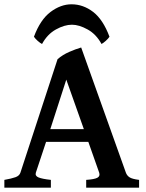

<svg xmlns="http://www.w3.org/2000/svg" viewBox="-20 -861 668 881"><path d="M191.4 -210 144.5 -68.8Q140.1 -53.7 156.7 -46.9Q173.3 -40 213.4 -35.6V0H0V-35.6Q33.2 -41.5 51 -47.9Q68.8 -54.2 73.7 -68.8L244.1 -589.4Q267.1 -609.4 297.1 -622.6Q327.1 -635.7 352.5 -643.1L557.6 -68.8Q562.5 -55.2 574.5 -47.4Q586.4 -39.6 618.2 -35.6V0H375.5V-35.6Q413.1 -38.1 426.8 -45.4Q440.4 -52.7 435.1 -68.8L385.3 -210ZM364.7 -268.6 284.2 -495.6 210.9 -268.6ZM135.7 -692.4Q165 -771 211.9 -806.2Q258.8 -841.3 308.1 -841.3Q361.8 -841.3 407.5 -806.2Q453.1 -771 482.4 -692.4Q476.6 -683.6 465.1 -673.3Q453.6 -663.1 445.8 -659.2Q421.4 -704.1 382.1 -725.8Q342.8 -747.6 310.1 -747.6Q275.9 -747.6 236.6 -725.8Q197.3 -704.1 172.9 -659.2Q164.6 -663.1 153.1 -673.3Q141.6 -683.6 135.7 -692.4Z"/></svg>

Font: Gentium Plus
Style: Bold
Weight: 700
Designer: Victor Gaultney, Annie Olsen, Iska Routamaa, Becca Hirsbrunner
Foundry: SIL International
Version: Version 6.101